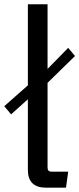

<svg xmlns="http://www.w3.org/2000/svg" viewBox="-20 -850 370 895"><path d="M109.9 -830.1H201.7V-528.8L297.9 -627L329.6 -588.9L201.7 -463.9V-68.8Q201.7 -49.8 219.7 -49.8H297.9L287.6 24.9H194.8Q109.9 24.9 109.9 -58.1V-387.2L31.7 -316.9L0 -355L109.9 -452.1Z"/></svg>

Font: BIZ UDPGothic
Style: Regular
Weight: 400
Designer: TypeBank Co., Ltd.
Foundry: Morisawa Inc.
Version: Version 1.051